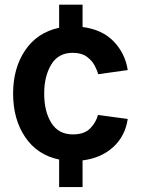

<svg xmlns="http://www.w3.org/2000/svg" viewBox="-20 -663 613 803"><path d="M514.2 -370 390.6 -352.6Q386.7 -368.3 375.5 -389.4Q364.3 -410.5 342.3 -426.3Q320.3 -442.1 284.1 -442.1Q223.7 -442.1 194.2 -392.9Q164.8 -343.8 164.8 -271.7Q164.8 -196.7 194.8 -148.8Q224.8 -100.9 284.8 -100.9Q333.1 -100.9 357.6 -126.4Q382.1 -152 389.6 -182.2L514.2 -165.5Q503.9 -94.1 453.5 -47.9Q403.1 -1.8 325.3 7.8V119.3H227.3V4.3Q135.7 -14.9 85.2 -89.7Q34.8 -164.4 34.8 -271.7Q34.8 -377.8 85.2 -452.6Q135.7 -527.3 227.3 -546.9V-643.5H325.3V-550.1Q408 -539.4 456 -489.2Q503.9 -438.9 514.2 -370Z"/></svg>

Font: Interface
Style: Bold
Weight: 700
Designer: Rasmus Andersson
Foundry: rsms
Version: Version 1.8